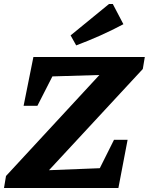

<svg xmlns="http://www.w3.org/2000/svg" viewBox="-29 -940 744 960"><path d="M685 -595 216 -89 470 -99 541 -241H609L563 0H-9L1 -60L468 -565L233 -558L158 -411H89L138 -655H695ZM352 -713 324 -763 516 -920H535L588 -819Q530 -788 471.5 -762Q413 -736 352 -713Z"/></svg>

Font: Piazzolla SC
Style: Bold Italic
Weight: 700
Italic angle: -11.3°
Designer: Juan Pablo del Peral
Foundry: Huerta Tipografica
Version: Version 1.330